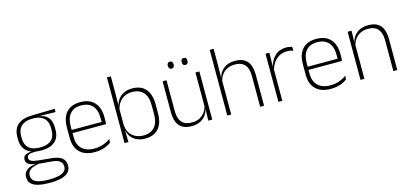

<svg xmlns="http://www.w3.org/2000/svg" viewBox="-68 -1176 4017 1874"><g transform="rotate(-15 1940.0 -239.0)"><path d="M251 -140.5Q159 -140.5 109.5 -182.8Q60 -225 60 -306V-328Q60 -376.5 79 -413.5Q98 -450.5 139.5 -471.8Q181 -493 247.5 -494.5L483.5 -500V-467L310 -470V-470.5Q357.5 -464.5 385.8 -444.8Q414 -425 426.2 -394.5Q438.5 -364 438.5 -325V-302Q438.5 -222 390.8 -181.2Q343 -140.5 251 -140.5ZM248 153H257.5Q308.5 153 346.8 144.8Q385 136.5 406.8 118.2Q428.5 100 428.5 69V67Q428.5 32.5 403.2 12.8Q378 -7 318.5 -11.5L187.5 -22.5L206 -23.5Q168.5 -18.5 140 -8.2Q111.5 2 95.5 20.2Q79.5 38.5 79.5 66.5V68Q79.5 100.5 100.8 119Q122 137.5 160 145.2Q198 153 248 153ZM246.5 186Q185 186 139 175.5Q93 165 67.2 140.8Q41.5 116.5 41.5 75V73Q41.5 39.5 59.2 18Q77 -3.5 106.5 -14.8Q136 -26 171 -29.5L170 -28.5Q117.5 -33.5 94 -50.2Q70.5 -67 70.5 -95.5V-96Q70.5 -114 79.2 -127Q88 -140 107.5 -147.5Q127 -155 158 -155.5V-163L226 -144L187.5 -144.5Q142.5 -144 125 -133.8Q107.5 -123.5 107.5 -103.5V-103Q107.5 -81.5 130.2 -70Q153 -58.5 209 -53.5L325.5 -42.5Q400.5 -35.5 433.5 -8.2Q466.5 19 466.5 66.5V69Q466.5 111 440.2 136.8Q414 162.5 367 174.2Q320 186 257 186ZM250.5 -172Q300 -172 333.2 -187Q366.5 -202 383.5 -232Q400.5 -262 400.5 -305.5V-329.5Q400.5 -372 384 -402Q367.5 -432 334.8 -447.8Q302 -463.5 253.5 -463.5H249.5Q196 -463.5 162.5 -446.2Q129 -429 113.8 -398.5Q98.5 -368 98.5 -328.5V-307Q98.5 -262.5 115.5 -232.5Q132.5 -202.5 166.2 -187.2Q200 -172 250.5 -172Z M754.5 10Q656.5 10 604 -41.2Q551.5 -92.5 551.5 -187V-290.5Q551.5 -391.5 600 -445Q648.5 -498.5 741.5 -498.5Q803.5 -498.5 845.8 -474.2Q888 -450 909.8 -404.8Q931.5 -359.5 931.5 -295.5V-278Q931.5 -265.5 931 -252.8Q930.5 -240 929 -225.5H892.5Q893 -245.5 893 -263.2Q893 -281 893 -296Q893 -350.5 875.8 -388Q858.5 -425.5 824.8 -445.2Q791 -465 741.5 -465Q667.5 -465 629 -421Q590.5 -377 590.5 -293V-245V-239V-184.5Q590.5 -147 601.5 -117.5Q612.5 -88 633.8 -67.2Q655 -46.5 686.5 -35.5Q718 -24.5 759.5 -24.5Q806.5 -24.5 847 -38.5Q887.5 -52.5 923 -78.5L918.5 -40Q888 -17 846.2 -3.5Q804.5 10 754.5 10ZM571.5 -225.5V-257.5H919V-225.5Z M1262 10Q1213.5 10 1176 -8.8Q1138.5 -27.5 1116 -61.5Q1093.5 -95.5 1090.5 -141H1077.5L1093.5 -177.5Q1096 -126.5 1118.2 -92.2Q1140.5 -58 1176 -41Q1211.5 -24 1254.5 -24Q1328 -24 1367.5 -68.2Q1407 -112.5 1407 -197.5V-289.5Q1407 -374 1367.8 -418.5Q1328.5 -463 1253 -463Q1210 -463 1176.2 -445.2Q1142.5 -427.5 1120.8 -396Q1099 -364.5 1091.5 -322.5L1079 -354H1090.5Q1096.5 -393.5 1118 -425.8Q1139.5 -458 1176.2 -477.2Q1213 -496.5 1264 -496.5Q1353 -496.5 1399.8 -442.8Q1446.5 -389 1446.5 -287.5V-199Q1446.5 -97 1399.2 -43.5Q1352 10 1262 10ZM1055.5 0V-664H1095V-497.5L1093 -358.5L1093.5 -347V-140L1092 -126.5L1095 0Z M1610 -486.5V-178.5Q1610 -130.5 1623 -96Q1636 -61.5 1665.5 -42.8Q1695 -24 1744.5 -24Q1790.5 -24 1824.2 -42Q1858 -60 1878.8 -91.2Q1899.5 -122.5 1906 -162.5L1917 -130.5H1907Q1901.5 -93 1880.5 -60.8Q1859.5 -28.5 1822.8 -9.2Q1786 10 1733.5 10Q1674.5 10 1638.5 -12.2Q1602.5 -34.5 1586.5 -75.8Q1570.5 -117 1570.5 -175V-486.5ZM1942 -486.5V0H1902.5L1905 -123.5L1902.5 -125.5V-486.5ZM1688 -583Q1673.5 -583 1666.2 -591.8Q1659 -600.5 1659 -617V-620.5Q1659 -636.5 1666.2 -645Q1673.5 -653.5 1688 -653.5Q1703 -653.5 1710 -645Q1717 -636.5 1717 -620.5V-617Q1717 -600.5 1710 -591.8Q1703 -583 1688 -583ZM1828 -583Q1813.5 -583 1806.2 -591.8Q1799 -600.5 1799 -617V-620.5Q1799 -636.5 1806.2 -645Q1813.5 -653.5 1828 -653.5Q1842.5 -653.5 1849.5 -645Q1856.5 -636.5 1856.5 -620.5V-617Q1856.5 -600.5 1849.5 -591.8Q1842.5 -583 1828 -583Z M2426 0V-308Q2426 -356 2413 -390.5Q2400 -425 2370.5 -443.8Q2341 -462.5 2291.5 -462.5Q2245.5 -462.5 2211.8 -444.5Q2178 -426.5 2157.8 -395.5Q2137.5 -364.5 2130.5 -324L2117 -356H2129Q2134.5 -394 2155.8 -426Q2177 -458 2213.8 -477.2Q2250.5 -496.5 2302.5 -496.5Q2362 -496.5 2397.8 -474.2Q2433.5 -452 2449.5 -410.8Q2465.5 -369.5 2465.5 -311.5V0ZM2094 0V-664H2133.5V-498.5L2131.5 -359L2133.5 -355V0Z M2647 -305 2634 -334 2644.5 -337.5Q2661 -409.5 2706 -451.5Q2751 -493.5 2819 -493.5Q2838.5 -493.5 2853.5 -490.2Q2868.5 -487 2879 -483L2881.5 -444Q2869 -449.5 2852.5 -452.5Q2836 -455.5 2816.5 -455.5Q2757 -455.5 2712 -417.5Q2667 -379.5 2647 -305ZM2610.5 0V-486.5H2649.5L2646.5 -338L2650 -334.5V0Z M3139 10Q3041 10 2988.5 -41.2Q2936 -92.5 2936 -187V-290.5Q2936 -391.5 2984.5 -445Q3033 -498.5 3126 -498.5Q3188 -498.5 3230.2 -474.2Q3272.5 -450 3294.2 -404.8Q3316 -359.5 3316 -295.5V-278Q3316 -265.5 3315.5 -252.8Q3315 -240 3313.5 -225.5H3277Q3277.5 -245.5 3277.5 -263.2Q3277.5 -281 3277.5 -296Q3277.5 -350.5 3260.2 -388Q3243 -425.5 3209.2 -445.2Q3175.5 -465 3126 -465Q3052 -465 3013.5 -421Q2975 -377 2975 -293V-245V-239V-184.5Q2975 -147 2986 -117.5Q2997 -88 3018.2 -67.2Q3039.5 -46.5 3071 -35.5Q3102.5 -24.5 3144 -24.5Q3191 -24.5 3231.5 -38.5Q3272 -52.5 3307.5 -78.5L3303 -40Q3272.5 -17 3230.8 -3.5Q3189 10 3139 10ZM2956 -225.5V-257.5H3303.5V-225.5Z M3772 0V-308Q3772 -356 3759 -390.5Q3746 -425 3716.5 -443.8Q3687 -462.5 3637.5 -462.5Q3592 -462.5 3558 -444.5Q3524 -426.5 3503.5 -395.2Q3483 -364 3476 -324L3465 -356H3475Q3480.5 -394 3501.5 -426Q3522.5 -458 3559.5 -477.2Q3596.5 -496.5 3648.5 -496.5Q3708 -496.5 3743.8 -474.2Q3779.5 -452 3795.5 -410.8Q3811.5 -369.5 3811.5 -311.5V0ZM3440 0V-486.5H3479.5L3477 -362.5L3479.5 -361V0Z"/></g></svg>

Font: Anek Latin ExtraLight
Style: Regular
Weight: 250
Designer: Yesha Goshar
Foundry: Ek Type
Version: Version 1.003